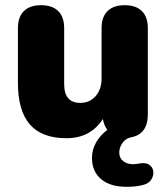

<svg xmlns="http://www.w3.org/2000/svg" viewBox="-20 -521 641 739"><path d="M393 -21Q380 -39 376 -63Q328 11 236 11Q141 11 95 -42Q49 -95 49 -202V-412Q49 -456 72 -478.5Q95 -501 138 -501Q181 -501 204 -478.5Q227 -456 227 -412V-197Q227 -125 289 -125Q325 -125 348 -151Q371 -177 371 -220V-412Q371 -456 394 -478.5Q417 -501 460 -501Q503 -501 526 -478.5Q549 -456 549 -412V-81Q549 -3 482 8Q462 13 450.5 30.5Q439 48 439 66Q439 87 454 99Q469 111 492 111Q504 111 518 108Q542 104 555 113.5Q568 123 570 138.5Q572 154 563 169Q554 184 534 190Q517 195 499.5 196.5Q482 198 468 198Q403 198 368.5 168Q334 138 334 87Q334 55 350 27Q366 -1 393 -21Z"/></svg>

Font: Chiron GoRound TC H
Style: Regular
Weight: 900
Designer: Ryoko NISHIZUKA 西塚涼子 (kana, bopomofo & ideographs); Paul D. Hunt (Latin, Greek & Cyrillic); Sandoll Communications 산돌커뮤니
Foundry: Adobe
Version: Version 1.000;hotconv 1.1.1;makeotfexe 2.6.0